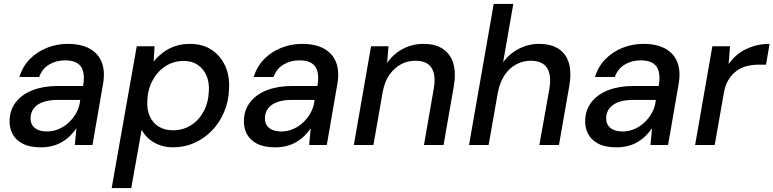

<svg xmlns="http://www.w3.org/2000/svg" viewBox="-20 -740 3948 980"><path d="M188 12Q131 12 95 -7Q59 -26 43 -58Q27 -90 29 -128Q31 -181 62 -220Q93 -259 147.5 -280Q202 -301 274 -301H404Q412 -345 404.5 -374.5Q397 -404 374 -418Q351 -432 312 -432Q267 -432 231 -410.5Q195 -389 180 -347H79Q95 -400 131.5 -437.5Q168 -475 218.5 -495.5Q269 -516 326 -516Q395 -516 439 -491Q483 -466 500 -420.5Q517 -375 506 -312L452 0H362L370 -85Q356 -65 338 -47Q320 -29 297 -15.5Q274 -2 247 5Q220 12 188 12ZM220 -69Q252 -69 281.5 -82Q311 -95 334 -117.5Q357 -140 371.5 -168Q386 -196 389 -227L390 -230H271Q230 -230 199.5 -219Q169 -208 153 -187.5Q137 -167 136 -139Q135 -106 157 -87.5Q179 -69 220 -69Z M550 220 678 -504H769L764 -426Q785 -451 811.5 -471.5Q838 -492 872.5 -504Q907 -516 949 -516Q1015 -516 1060.5 -485.5Q1106 -455 1129.5 -403.5Q1153 -352 1149 -286Q1147 -223 1124 -168.5Q1101 -114 1062.5 -74Q1024 -34 973 -11Q922 12 863 12Q824 12 792 -0.5Q760 -13 737.5 -33.5Q715 -54 703 -78L650 220ZM863 -75Q914 -75 954.5 -100.5Q995 -126 1019.5 -171.5Q1044 -217 1046 -275Q1049 -320 1033.5 -355Q1018 -390 988.5 -409.5Q959 -429 918 -429Q866 -429 825 -402.5Q784 -376 759 -330Q734 -284 732 -226Q729 -181 744.5 -146.5Q760 -112 790.5 -93.5Q821 -75 863 -75Z M1384 12Q1327 12 1291 -7Q1255 -26 1239 -58Q1223 -90 1225 -128Q1227 -181 1258 -220Q1289 -259 1343.5 -280Q1398 -301 1470 -301H1600Q1608 -345 1600.5 -374.5Q1593 -404 1570 -418Q1547 -432 1508 -432Q1463 -432 1427 -410.5Q1391 -389 1376 -347H1275Q1291 -400 1327.5 -437.5Q1364 -475 1414.5 -495.5Q1465 -516 1522 -516Q1591 -516 1635 -491Q1679 -466 1696 -420.5Q1713 -375 1702 -312L1648 0H1558L1566 -85Q1552 -65 1534 -47Q1516 -29 1493 -15.5Q1470 -2 1443 5Q1416 12 1384 12ZM1416 -69Q1448 -69 1477.5 -82Q1507 -95 1530 -117.5Q1553 -140 1567.5 -168Q1582 -196 1585 -227L1586 -230H1467Q1426 -230 1395.5 -219Q1365 -208 1349 -187.5Q1333 -167 1332 -139Q1331 -106 1353 -87.5Q1375 -69 1416 -69Z M1786 0 1874 -504H1963L1956 -419Q1987 -464 2035.5 -490Q2084 -516 2141 -516Q2204 -516 2242.5 -489Q2281 -462 2294.5 -413.5Q2308 -365 2296 -298L2244 0H2144L2194 -288Q2206 -356 2183 -393Q2160 -430 2100 -430Q2061 -430 2027 -412Q1993 -394 1968.5 -359.5Q1944 -325 1934 -274L1886 0Z M2374 0 2500 -720H2600L2548 -422Q2580 -466 2628.5 -491Q2677 -516 2731 -516Q2791 -516 2830 -491.5Q2869 -467 2883.5 -418.5Q2898 -370 2885 -297L2833 0H2733L2784 -286Q2796 -357 2772 -393.5Q2748 -430 2689 -430Q2649 -430 2614 -411Q2579 -392 2555 -355.5Q2531 -319 2521 -267L2474 0Z M3126 12Q3069 12 3033 -7Q2997 -26 2981 -58Q2965 -90 2967 -128Q2969 -181 3000 -220Q3031 -259 3085.5 -280Q3140 -301 3212 -301H3342Q3350 -345 3342.5 -374.5Q3335 -404 3312 -418Q3289 -432 3250 -432Q3205 -432 3169 -410.5Q3133 -389 3118 -347H3017Q3033 -400 3069.5 -437.5Q3106 -475 3156.5 -495.5Q3207 -516 3264 -516Q3333 -516 3377 -491Q3421 -466 3438 -420.5Q3455 -375 3444 -312L3390 0H3300L3308 -85Q3294 -65 3276 -47Q3258 -29 3235 -15.5Q3212 -2 3185 5Q3158 12 3126 12ZM3158 -69Q3190 -69 3219.5 -82Q3249 -95 3272 -117.5Q3295 -140 3309.5 -168Q3324 -196 3327 -227L3328 -230H3209Q3168 -230 3137.5 -219Q3107 -208 3091 -187.5Q3075 -167 3074 -139Q3073 -106 3095 -87.5Q3117 -69 3158 -69Z M3528 0 3616 -504H3706L3699 -413Q3722 -446 3753 -468.5Q3784 -491 3823.5 -503.5Q3863 -516 3908 -516L3890 -410H3855Q3822 -410 3793 -403Q3764 -396 3740 -378.5Q3716 -361 3698.5 -333Q3681 -305 3674 -262L3628 0Z"/></svg>

Font: DM Sans Medium
Style: Italic
Weight: 500
Italic angle: -10°
Designer: Colophon Foundry, Jonny Pinhorn
Foundry: Colophon Foundry
Version: Version 4.004;gftools[0.9.30]